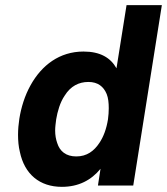

<svg xmlns="http://www.w3.org/2000/svg" viewBox="-20 -720 648 745"><path d="M471 -700 432 -455C409 -496 369 -520 304 -520C211 -520 142 -467 99 -390C76 -349 62 -303 55 -259C52 -239 50 -218 50 -197C50 -174 52 -151 57 -131C75 -44 134 5 220 5C285 5 334 -21 370 -65L360 0H497L608 -700ZM366 -166C345 -134 317 -113 276 -113C236 -113 212 -133 202 -165C197 -179 194 -195 194 -214C194 -227 196 -241 198 -257C203 -287 213 -323 231 -349C254 -386 286 -402 323 -402C360 -402 382 -384 394 -355C400 -340 402 -321 402 -300C402 -287 401 -272 399 -257C393 -220 382 -190 366 -166Z"/></svg>

Font: Arthouse Owned
Style: Bold Italic
Weight: 700
Italic angle: -10°
Designer: Jeremy Tribby
Foundry: Tribby Type
Version: Version 1.000;PS 001.000;hotconv 1.0.88;makeotf.lib2.5.64775